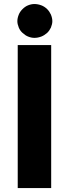

<svg xmlns="http://www.w3.org/2000/svg" viewBox="-20 -958 351 978"><path d="M240.7 -728.5V0H70.3V-728.5ZM246.6 -850.1Q246.6 -835.4 239.3 -817.4Q231.9 -801.8 220.2 -790.5Q205.6 -777.8 190.9 -772Q172.9 -765.1 155.3 -765.1Q139.2 -765.1 122.6 -772Q108.4 -777.8 94.7 -790.5Q81.5 -802.7 75.7 -817.4Q68.4 -835.4 68.4 -850.1Q68.4 -865.7 75.7 -883.8Q81.5 -898.4 94.7 -911.6Q107.9 -924.8 122.6 -930.7Q139.2 -937.5 155.3 -937.5Q172.9 -937.5 190.9 -930.7Q206.5 -924.8 220.2 -911.6Q231.9 -899.9 239.3 -883.8Q246.6 -865.7 246.6 -850.1Z"/></svg>

Font: Lato-ExtraBold
Style: Regular
Weight: 500
Designer: Lukasz Dziedzic with Adam Twardoch and Botio Nikoltchev
Foundry: tyPoland Lukasz Dziedzic
Version: ""